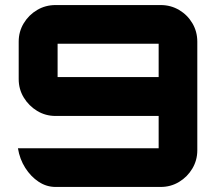

<svg xmlns="http://www.w3.org/2000/svg" viewBox="-20 -740 868 760"><path d="M200 0Q164 0 133 -20.5Q102 -41 80 -75.5Q58 -110 51 -153H608Q608 -153 608 -153Q608 -153 608 -153V-281Q608 -281 608 -281Q608 -281 608 -281H200Q160 -281 127 -301Q94 -321 74 -354Q54 -387 54 -427V-575Q54 -615 74 -648Q94 -681 127 -700.5Q160 -720 200 -720H616Q656 -720 689 -700.5Q722 -681 741.5 -648Q761 -615 761 -575V-145Q761 -106 741.5 -73Q722 -40 689 -20Q656 0 616 0H200ZM208 -435H608V-567Q608 -567 608 -567Q608 -567 608 -567H208Q208 -567 208 -567Q208 -567 208 -567V-435Q208 -435 208 -435Q208 -435 208 -435Z"/></svg>

Font: Orbitron Black
Style: Regular
Weight: 900
Designer: Matt McInerney
Foundry: The League of Moveable Type
Version: Version 2.001